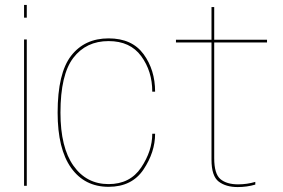

<svg xmlns="http://www.w3.org/2000/svg" viewBox="-20 -753 1148 778"><path d="M77.5 0H88.5V-593H77.5ZM77.5 -733V-681.5H88.5V-733Z M420 4Q514.5 4 561.5 -66.2Q608.5 -136.5 608.5 -211H597Q597 -141.5 552 -74.2Q507 -7 420 -7Q330.5 -7 277.8 -81.2Q225 -155.5 225 -296.5Q225 -450.5 277 -518.5Q329 -586.5 420 -586.5Q507.5 -586.5 552.2 -525.5Q597 -464.5 597 -381.5H608.5Q608.5 -469.5 561.8 -533.5Q515 -597.5 420 -597.5Q323 -597.5 268.2 -527Q213.5 -456.5 213.5 -296.5Q213.5 -149.5 268.2 -72.8Q323 4 420 4Z M943 5Q980.5 5 1014.5 -5V-16Q981 -6 945 -6Q898.5 -6 873.2 -27.2Q848 -48.5 848 -112V-581H1062V-592H848V-724.5H837V-592H693V-581H837V-106Q837 -39.5 866.2 -17.2Q895.5 5 943 5Z"/></svg>

Font: Anybody Thin
Style: Regular
Weight: 100
Designer: Tyler Finck
Foundry: Etcetera Type Company
Version: Version 1.114;gftools[0.9.25]